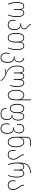

<svg xmlns="http://www.w3.org/2000/svg" viewBox="2648 -3458 1060 6395"><g transform="rotate(90 3177.5 -260.0)"><path d="M106 0Q79 -68 64 -134Q49 -200 49 -290Q49 -410 83 -473.5Q117 -537 186 -537Q235 -537 263 -508.5Q291 -480 298 -435H300Q307 -480 334 -508.5Q361 -537 411 -537Q482 -537 515 -469Q548 -401 548 -290Q548 -231 541 -183Q534 -135 521 -91Q508 -47 491 0H465Q493 -70 506.5 -138Q520 -206 520 -290Q520 -396 495 -454Q470 -512 410 -512Q352 -512 332 -467.5Q312 -423 312 -338V-190H286V-338Q286 -423 265 -467.5Q244 -512 188 -512Q128 -512 102 -453Q76 -394 76 -290Q76 -204 90.5 -137.5Q105 -71 132 0Z M810 10Q730 10 685.5 -35.5Q641 -81 641 -165Q641 -188 644.5 -209Q648 -230 653 -248H678Q674 -231 671 -210.5Q668 -190 668 -165Q668 -85 707.5 -50Q747 -15 810 -15Q880 -15 916 -66.5Q952 -118 952 -212Q952 -280 929 -323Q906 -366 869 -386.5Q832 -407 789 -407H757V-432H794Q828 -432 859 -442.5Q890 -453 909 -474.5Q928 -496 928 -531Q928 -573 908.5 -599Q889 -625 863 -645Q833 -669 808 -694Q783 -719 783 -760H809Q809 -726 831 -704Q853 -682 881 -660Q909 -638 931.5 -609Q954 -580 954 -531Q954 -485 924 -456.5Q894 -428 840 -420V-418Q876 -413 907.5 -388Q939 -363 959 -319Q979 -275 979 -211Q979 -102 934.5 -46Q890 10 810 10Z M1238 10Q1158 10 1117.5 -60.5Q1077 -131 1077 -265Q1077 -397 1116.5 -467Q1156 -537 1237 -537Q1292 -537 1329.5 -500.5Q1367 -464 1378 -388H1379Q1381 -463 1414.5 -500Q1448 -537 1502 -537Q1580 -537 1612.5 -469Q1645 -401 1645 -288Q1645 -201 1630.5 -136Q1616 -71 1589 0H1563Q1591 -70 1604.5 -137.5Q1618 -205 1618 -288Q1618 -395 1592.5 -453.5Q1567 -512 1502 -512Q1439 -512 1417.5 -462Q1396 -412 1396 -322V-264Q1396 -131 1356.5 -60.5Q1317 10 1238 10ZM1237 -15Q1305 -15 1337 -78.5Q1369 -142 1369 -265Q1369 -383 1337.5 -447.5Q1306 -512 1237 -512Q1167 -512 1135.5 -447.5Q1104 -383 1104 -265Q1104 -142 1136 -78.5Q1168 -15 1237 -15Z M1902 250Q1845 250 1807.5 224Q1770 198 1751.5 153.5Q1733 109 1733 54Q1733 18 1740.5 -9.5Q1748 -37 1754 -52H1779Q1772 -35 1766 -8.5Q1760 18 1760 54Q1760 135 1798 180Q1836 225 1902 225Q1974 225 2009 170.5Q2044 116 2044 17Q2044 -58 2023.5 -103.5Q2003 -149 1968.5 -169.5Q1934 -190 1891 -190H1859V-215H1895Q1954 -215 1992 -257.5Q2030 -300 2030 -366Q2030 -437 1993 -474.5Q1956 -512 1906 -512V-537Q1947 -537 1981 -517Q2015 -497 2035.5 -458.5Q2056 -420 2056 -366Q2056 -305 2025.5 -261.5Q1995 -218 1942 -204V-202Q1999 -191 2035 -138.5Q2071 -86 2071 17Q2071 250 1902 250Z M2654 250Q2632 202 2589.5 165Q2547 128 2499 107Q2451 86 2411 86Q2373 86 2338 95.5Q2303 105 2279 119L2269 99Q2296 84 2334 75Q2372 66 2410 67V66Q2346 46 2290 1.5Q2234 -43 2199 -115.5Q2164 -188 2164 -292Q2164 -410 2197.5 -473.5Q2231 -537 2298 -537Q2345 -537 2373 -508.5Q2401 -480 2408 -435H2410Q2416 -480 2443.5 -508.5Q2471 -537 2520 -537Q2569 -537 2596 -508.5Q2623 -480 2630 -435H2632Q2638 -480 2666 -508.5Q2694 -537 2742 -537Q2808 -537 2841.5 -473.5Q2875 -410 2875 -290Q2875 -221 2865 -167Q2855 -113 2835 -59L2812 -67Q2831 -119 2839.5 -172.5Q2848 -226 2848 -290Q2848 -394 2822.5 -453Q2797 -512 2740 -512Q2685 -512 2664.5 -467.5Q2644 -423 2644 -338V-190H2618V-338Q2618 -423 2596 -467.5Q2574 -512 2520 -512Q2465 -512 2443.5 -467.5Q2422 -423 2422 -338V-190H2396V-338Q2396 -423 2375 -467.5Q2354 -512 2300 -512Q2242 -512 2216.5 -453Q2191 -394 2191 -292Q2191 -210 2213 -150.5Q2235 -91 2271.5 -50Q2308 -9 2352.5 17.5Q2397 44 2444 60Q2520 87 2581 128Q2642 169 2678 239Z M3147 10Q3086 10 3047.5 -25.5Q3009 -61 2991 -121.5Q2973 -182 2973 -259Q2973 -396 3019.5 -466.5Q3066 -537 3146 -537Q3187 -537 3217.5 -520.5Q3248 -504 3267 -477.5Q3286 -451 3293 -422H3295Q3295 -442 3294 -464.5Q3293 -487 3293 -505V-760H3319V-255Q3319 -118 3272.5 -54Q3226 10 3147 10ZM3147 -15Q3218 -15 3255.5 -77.5Q3293 -140 3293 -256V-302Q3293 -400 3255 -456Q3217 -512 3146 -512Q3077 -512 3038.5 -448Q3000 -384 3000 -259Q3000 -144 3038 -79.5Q3076 -15 3147 -15Z M3778 250Q3709 250 3666 227.5Q3623 205 3603 168.5Q3583 132 3583 91Q3583 81 3584.5 71Q3586 61 3588 51H3613Q3611 60 3610 68.5Q3609 77 3609 86Q3609 122 3626 154Q3643 186 3680 205.5Q3717 225 3778 225Q3840 225 3878 200Q3916 175 3933 134Q3950 93 3950 44Q3950 2 3937.5 -35.5Q3925 -73 3898 -96.5Q3871 -120 3828 -120H3808V-145H3832Q3893 -145 3930 -197Q3967 -249 3967 -331Q3967 -381 3956.5 -422Q3946 -463 3921.5 -487.5Q3897 -512 3854 -512Q3793 -512 3770.5 -462Q3748 -412 3748 -322V-296Q3748 -226 3731.5 -173Q3715 -120 3681 -90Q3647 -60 3594 -60Q3515 -60 3477 -125.5Q3439 -191 3439 -297Q3439 -405 3476 -471Q3513 -537 3593 -537Q3649 -537 3685.5 -503Q3722 -469 3732 -397H3733Q3737 -464 3768.5 -500.5Q3800 -537 3854 -537Q3906 -537 3936.5 -508Q3967 -479 3980.5 -431.5Q3994 -384 3994 -331Q3994 -250 3962 -198.5Q3930 -147 3871 -133V-131Q3908 -124 3931.5 -97.5Q3955 -71 3966 -34Q3977 3 3977 44Q3977 104 3956 150.5Q3935 197 3890.5 223.5Q3846 250 3778 250ZM3593 -85Q3662 -85 3691.5 -144Q3721 -203 3721 -296Q3721 -360 3708.5 -408.5Q3696 -457 3667.5 -484.5Q3639 -512 3593 -512Q3547 -512 3519 -484.5Q3491 -457 3478.5 -408.5Q3466 -360 3466 -297Q3466 -202 3495.5 -143.5Q3525 -85 3593 -85Z M4258 250Q4199 250 4161.5 224Q4124 198 4105.5 153.5Q4087 109 4087 54Q4087 18 4094.5 -9.5Q4102 -37 4108 -52H4133Q4126 -35 4120 -8.5Q4114 18 4114 54Q4114 135 4151.5 180Q4189 225 4258 225Q4334 225 4371 171Q4408 117 4408 24Q4408 -47 4387.5 -89.5Q4367 -132 4332.5 -151Q4298 -170 4255 -170H4223V-195H4259Q4320 -195 4357 -239Q4394 -283 4394 -363Q4394 -435 4359 -473.5Q4324 -512 4267 -512Q4213 -512 4175 -479.5Q4137 -447 4137 -372Q4137 -349 4140 -330Q4143 -311 4147 -299H4122Q4110 -328 4110 -372Q4110 -451 4153 -494Q4196 -537 4267 -537Q4335 -537 4377.5 -492Q4420 -447 4420 -363Q4420 -293 4389.5 -245.5Q4359 -198 4306 -184V-182Q4363 -171 4399 -120.5Q4435 -70 4435 24Q4435 134 4389.5 192Q4344 250 4258 250Z M4709 10Q4630 10 4583.5 -54Q4537 -118 4537 -255V-604Q4537 -682 4578 -721Q4619 -760 4696 -760H4849V-735H4696Q4563 -735 4563 -603V-505Q4563 -487 4562.5 -464.5Q4562 -442 4561 -422H4563Q4570 -451 4589 -477.5Q4608 -504 4638.5 -520.5Q4669 -537 4711 -537Q4791 -537 4837 -466.5Q4883 -396 4883 -259Q4883 -182 4865 -121.5Q4847 -61 4808.5 -25.5Q4770 10 4709 10ZM4709 -15Q4780 -15 4818 -79.5Q4856 -144 4856 -259Q4856 -384 4817.5 -448Q4779 -512 4710 -512Q4640 -512 4601.5 -456Q4563 -400 4563 -302V-256Q4563 -140 4600.5 -77.5Q4638 -15 4709 -15Z M5135 10Q5063 10 5019.5 -34Q4976 -78 4976 -165Q4976 -188 4979.5 -209Q4983 -230 4988 -248H5013Q5009 -231 5006 -210.5Q5003 -190 5003 -165Q5003 -83 5041 -49Q5079 -15 5135 -15Q5199 -15 5234 -55.5Q5269 -96 5269 -174Q5269 -234 5247 -274Q5225 -314 5198 -349Q5170 -386 5146 -426Q5122 -466 5122 -527H5148Q5148 -477 5167 -441.5Q5186 -406 5212 -374Q5232 -348 5251.5 -319.5Q5271 -291 5283.5 -255.5Q5296 -220 5296 -171Q5296 -79 5250 -34.5Q5204 10 5135 10Z M5451 0Q5424 -68 5409 -134Q5394 -200 5394 -290V-335Q5394 -417 5403.5 -486.5Q5413 -556 5438.5 -609.5Q5464 -663 5512 -697Q5547 -722 5608.5 -739.5Q5670 -757 5744 -770L5749 -746Q5683 -735 5624 -719Q5565 -703 5532 -681Q5484 -649 5457.5 -594Q5431 -539 5418 -442H5420Q5438 -499 5468.5 -518Q5499 -537 5532 -537Q5580 -537 5608 -508.5Q5636 -480 5643 -435H5645Q5652 -480 5679 -508.5Q5706 -537 5756 -537Q5827 -537 5860 -469Q5893 -401 5893 -290Q5893 -231 5886 -183Q5879 -135 5866 -91Q5853 -47 5836 0H5810Q5838 -70 5851.5 -138Q5865 -206 5865 -290Q5865 -396 5840 -454Q5815 -512 5755 -512Q5697 -512 5677 -467.5Q5657 -423 5657 -338V-190H5631V-338Q5631 -423 5610 -467.5Q5589 -512 5533 -512Q5473 -512 5447 -453Q5421 -394 5421 -290Q5421 -204 5435.5 -137.5Q5450 -71 5477 0Z M6145 10Q6073 10 6029.5 -34Q5986 -78 5986 -165Q5986 -188 5989.5 -209Q5993 -230 5998 -248H6023Q6019 -231 6016 -210.5Q6013 -190 6013 -165Q6013 -83 6051 -49Q6089 -15 6145 -15Q6209 -15 6244 -55.5Q6279 -96 6279 -174Q6279 -234 6257 -274Q6235 -314 6208 -349Q6180 -386 6156 -426Q6132 -466 6132 -527H6158Q6158 -477 6177 -441.5Q6196 -406 6222 -374Q6242 -348 6261.5 -319.5Q6281 -291 6293.5 -255.5Q6306 -220 6306 -171Q6306 -79 6260 -34.5Q6214 10 6145 10Z"/></g></svg>

Font: Noto Sans Georgian Condensed Thin
Style: Regular
Weight: 100
Width: 3
Designer: Monotype Design Team, Akaki Razmadze
Foundry: Google LLC
Version: Version 2.005; ttfautohint (v1.8.4.7-5d5b)